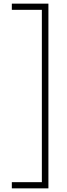

<svg xmlns="http://www.w3.org/2000/svg" viewBox="-20 -819 366 1055"><path d="M45 182V216H246V-799H45V-765H210V182Z"/></svg>

Font: Noto Sans Sinhala ExtraLight
Style: Regular
Weight: 200
Designer: Jelle Bosma - Monotype Design Team
Foundry: Monotype Imaging Inc.
Version: Version 2.006